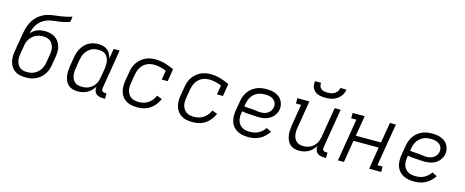

<svg xmlns="http://www.w3.org/2000/svg" viewBox="-40 -1373 4879 2014"><g transform="rotate(15 2400.0 -366.0)"><path d="M252 8Q221 8 191.5 2Q162 -4 138 -19Q114 -34 97.5 -57.5Q81 -81 73.5 -109Q66 -137 66 -167Q66 -197 71 -228L98 -388Q103 -419 109 -450Q115 -481 125.5 -511.5Q136 -542 153.5 -571Q171 -600 195.5 -623.5Q220 -647 250 -663Q280 -679 311.5 -687Q343 -695 374.5 -698.5Q406 -702 437.5 -706.5Q469 -711 500.5 -718Q532 -725 563 -735L554 -677Q525 -666 496 -659Q467 -652 437.5 -648Q408 -644 378.5 -641Q349 -638 320.5 -629Q292 -620 266 -602.5Q240 -585 220.5 -560.5Q201 -536 190 -507.5Q179 -479 173 -450Q187 -466 204.5 -479Q222 -492 242 -500Q262 -508 282 -511Q302 -514 322 -514Q352 -514 381 -507.5Q410 -501 434 -485.5Q458 -470 474 -447Q490 -424 498 -396Q506 -368 505.5 -338Q505 -308 500 -278L485 -192Q481 -165 472 -138.5Q463 -112 447 -88Q431 -64 408.5 -45Q386 -26 360 -13.5Q334 -1 306.5 3.5Q279 8 252 8ZM253 -50Q273 -50 293 -54Q313 -58 332 -67.5Q351 -77 367 -92Q383 -107 394 -124.5Q405 -142 412 -162Q419 -182 422 -202L436 -287Q440 -308 440.5 -329Q441 -350 436 -369.5Q431 -389 421 -406Q411 -423 395.5 -434.5Q380 -446 359.5 -451Q339 -456 318 -456Q299 -456 279 -452Q259 -448 240 -439Q221 -430 205 -415.5Q189 -401 177.5 -383.5Q166 -366 159.5 -347Q153 -328 150 -308L135 -218Q131 -197 130.5 -176Q130 -155 135 -135.5Q140 -116 150 -99Q160 -82 175.5 -70.5Q191 -59 211.5 -54.5Q232 -50 253 -50Z M816 8Q788 8 761.5 0.5Q735 -7 715.5 -24Q696 -41 684.5 -65.5Q673 -90 668.5 -116.5Q664 -143 665.5 -171.5Q667 -200 671 -228L688 -328Q692 -353 700.5 -378.5Q709 -404 722 -427.5Q735 -451 755 -471Q775 -491 799 -504Q823 -517 849 -522.5Q875 -528 901 -528Q928 -528 954 -521Q980 -514 1000 -498Q1020 -482 1031.5 -459Q1043 -436 1049 -410L1067 -520H1132L1062 -96Q1060 -86 1061 -77Q1062 -68 1067.5 -61.5Q1073 -55 1081.5 -52.5Q1090 -50 1099 -50H1115V8H1089Q1068 8 1048.5 2.5Q1029 -3 1015 -16.5Q1001 -30 996.5 -50.5Q992 -71 996 -92Q982 -68 962 -48.5Q942 -29 918 -16Q894 -3 867.5 2.5Q841 8 816 8ZM849 -50Q868 -50 887.5 -53.5Q907 -57 925 -66Q943 -75 959 -89Q975 -103 986 -120.5Q997 -138 1003.5 -157Q1010 -176 1013 -195L1030 -295Q1033 -316 1033.5 -337.5Q1034 -359 1030.5 -379Q1027 -399 1017.5 -417Q1008 -435 993 -447.5Q978 -460 957.5 -465Q937 -470 916 -470Q897 -470 876.5 -466Q856 -462 838 -452Q820 -442 804.5 -427Q789 -412 778 -394.5Q767 -377 761 -357.5Q755 -338 751 -318L735 -218Q731 -198 731 -177Q731 -156 734.5 -136.5Q738 -117 747.5 -100Q757 -83 772.5 -71Q788 -59 808 -54.5Q828 -50 849 -50Z M1463 8Q1432 8 1402 2.5Q1372 -3 1346.5 -17.5Q1321 -32 1303 -55Q1285 -78 1276 -106Q1267 -134 1266.5 -165.5Q1266 -197 1271 -228L1288 -328Q1292 -355 1301 -381Q1310 -407 1326 -431Q1342 -455 1364 -474Q1386 -493 1411.5 -505.5Q1437 -518 1464 -523Q1491 -528 1518 -528Q1574 -528 1625.5 -513Q1677 -498 1724 -475L1702 -340H1637L1654 -441Q1622 -453 1588.5 -461.5Q1555 -470 1520 -470Q1500 -470 1479.5 -466Q1459 -462 1440.5 -452.5Q1422 -443 1406 -428Q1390 -413 1379 -395Q1368 -377 1361.5 -357.5Q1355 -338 1351 -318L1335 -218Q1331 -197 1331 -175Q1331 -153 1337 -133.5Q1343 -114 1354.5 -97Q1366 -80 1383 -69.5Q1400 -59 1421 -54.5Q1442 -50 1464 -50Q1490 -50 1516 -56.5Q1542 -63 1565.5 -78.5Q1589 -94 1606.5 -116.5Q1624 -139 1634 -164L1691 -143Q1677 -110 1654 -80Q1631 -50 1600 -29.5Q1569 -9 1533.5 -0.5Q1498 8 1463 8Z M2063 8Q2032 8 2002 2.5Q1972 -3 1946.5 -17.5Q1921 -32 1903 -55Q1885 -78 1876 -106Q1867 -134 1866.5 -165.5Q1866 -197 1871 -228L1888 -328Q1892 -355 1901 -381Q1910 -407 1926 -431Q1942 -455 1964 -474Q1986 -493 2011.5 -505.5Q2037 -518 2064 -523Q2091 -528 2118 -528Q2174 -528 2225.5 -513Q2277 -498 2324 -475L2302 -340H2237L2254 -441Q2222 -453 2188.5 -461.5Q2155 -470 2120 -470Q2100 -470 2079.5 -466Q2059 -462 2040.5 -452.5Q2022 -443 2006 -428Q1990 -413 1979 -395Q1968 -377 1961.5 -357.5Q1955 -338 1951 -318L1935 -218Q1931 -197 1931 -175Q1931 -153 1937 -133.5Q1943 -114 1954.5 -97Q1966 -80 1983 -69.5Q2000 -59 2021 -54.5Q2042 -50 2064 -50Q2090 -50 2116 -56.5Q2142 -63 2165.5 -78.5Q2189 -94 2206.5 -116.5Q2224 -139 2234 -164L2291 -143Q2277 -110 2254 -80Q2231 -50 2200 -29.5Q2169 -9 2133.5 -0.5Q2098 8 2063 8Z M2670 8Q2638 8 2607.5 2.5Q2577 -3 2551 -17Q2525 -31 2505.5 -53.5Q2486 -76 2476.5 -104.5Q2467 -133 2466.5 -164.5Q2466 -196 2471 -228L2488 -328Q2492 -355 2501.5 -382Q2511 -409 2527 -433Q2543 -457 2566.5 -476.5Q2590 -496 2616 -507.5Q2642 -519 2669.5 -523.5Q2697 -528 2724 -528Q2750 -528 2775.5 -524.5Q2801 -521 2823.5 -512Q2846 -503 2865 -488Q2884 -473 2896 -452Q2908 -431 2913 -406Q2918 -381 2913 -355Q2910 -336 2900.5 -316.5Q2891 -297 2877 -281Q2863 -265 2845 -253.5Q2827 -242 2806.5 -235Q2786 -228 2766 -225Q2746 -222 2726 -222Q2702 -222 2679 -224Q2656 -226 2632 -227Q2608 -228 2584.5 -230Q2561 -232 2538 -237L2535 -218Q2531 -196 2531.5 -174Q2532 -152 2538 -132Q2544 -112 2557 -95.5Q2570 -79 2587.5 -68.5Q2605 -58 2626.5 -54Q2648 -50 2670 -50Q2693 -50 2716 -54Q2739 -58 2760.5 -69Q2782 -80 2801 -97Q2820 -114 2832 -134L2886 -108Q2869 -81 2844.5 -57.5Q2820 -34 2791 -19Q2762 -4 2731 2Q2700 8 2670 8ZM2730 -276Q2749 -276 2769 -281Q2789 -286 2806 -297.5Q2823 -309 2834.5 -327Q2846 -345 2849 -364Q2852 -380 2848.5 -396Q2845 -412 2837 -424.5Q2829 -437 2816 -446Q2803 -455 2788.5 -460.5Q2774 -466 2758 -468Q2742 -470 2725 -470Q2705 -470 2684 -466.5Q2663 -463 2643.5 -454Q2624 -445 2607.5 -430Q2591 -415 2579.5 -397Q2568 -379 2561.5 -359Q2555 -339 2551 -318L2547 -294Q2570 -289 2593 -288Q2616 -287 2639.5 -285.5Q2663 -284 2685 -280Q2707 -276 2730 -276Z M3221 8Q3192 8 3166 0.5Q3140 -7 3121.5 -24.5Q3103 -42 3092 -66.5Q3081 -91 3076.5 -117.5Q3072 -144 3073.5 -172Q3075 -200 3079 -228L3118 -462H3062V-520H3193L3143 -218Q3139 -198 3139 -177.5Q3139 -157 3142.5 -137.5Q3146 -118 3155 -101Q3164 -84 3179 -72Q3194 -60 3213.5 -55Q3233 -50 3253 -50Q3272 -50 3291 -54Q3310 -58 3328 -67Q3346 -76 3361 -90Q3376 -104 3387 -121.5Q3398 -139 3404 -157.5Q3410 -176 3413 -195L3467 -520H3532L3462 -96Q3460 -86 3461 -77Q3462 -68 3467.5 -61.5Q3473 -55 3481.5 -52.5Q3490 -50 3499 -50H3515V8H3489Q3468 8 3448.5 2.5Q3429 -3 3415.5 -16.5Q3402 -30 3397 -50Q3392 -70 3396 -91Q3382 -68 3363 -48.5Q3344 -29 3320 -16Q3296 -3 3270.5 2.5Q3245 8 3221 8ZM3343 -600Q3322 -600 3301.5 -602.5Q3281 -605 3262.5 -612Q3244 -619 3229 -631.5Q3214 -644 3205 -661Q3196 -678 3194 -698.5Q3192 -719 3195 -740H3261Q3258 -721 3263.5 -703.5Q3269 -686 3283 -675.5Q3297 -665 3315.5 -661.5Q3334 -658 3353 -658Q3372 -658 3391.5 -661.5Q3411 -665 3428 -675.5Q3445 -686 3456.5 -703.5Q3468 -721 3471 -740H3537Q3534 -719 3525 -698.5Q3516 -678 3501 -661Q3486 -644 3467 -631.5Q3448 -619 3427.5 -612Q3407 -605 3385.5 -602.5Q3364 -600 3343 -600Z M3642 0 3718 -462H3662V-520H3793L3756 -298H4030L4067 -520H4132L4055 -58H4111L4112 0H3981L4020 -240H3746L3707 0Z M4470 8Q4438 8 4407.5 2.5Q4377 -3 4351 -17Q4325 -31 4305.5 -53.5Q4286 -76 4276.5 -104.5Q4267 -133 4266.5 -164.5Q4266 -196 4271 -228L4288 -328Q4292 -355 4301.5 -382Q4311 -409 4327 -433Q4343 -457 4366.5 -476.5Q4390 -496 4416 -507.5Q4442 -519 4469.5 -523.5Q4497 -528 4524 -528Q4550 -528 4575.5 -524.5Q4601 -521 4623.5 -512Q4646 -503 4665 -488Q4684 -473 4696 -452Q4708 -431 4713 -406Q4718 -381 4713 -355Q4710 -336 4700.5 -316.5Q4691 -297 4677 -281Q4663 -265 4645 -253.5Q4627 -242 4606.5 -235Q4586 -228 4566 -225Q4546 -222 4526 -222Q4502 -222 4479 -224Q4456 -226 4432 -227Q4408 -228 4384.5 -230Q4361 -232 4338 -237L4335 -218Q4331 -196 4331.5 -174Q4332 -152 4338 -132Q4344 -112 4357 -95.5Q4370 -79 4387.5 -68.5Q4405 -58 4426.5 -54Q4448 -50 4470 -50Q4493 -50 4516 -54Q4539 -58 4560.5 -69Q4582 -80 4601 -97Q4620 -114 4632 -134L4686 -108Q4669 -81 4644.5 -57.5Q4620 -34 4591 -19Q4562 -4 4531 2Q4500 8 4470 8ZM4530 -276Q4549 -276 4569 -281Q4589 -286 4606 -297.5Q4623 -309 4634.5 -327Q4646 -345 4649 -364Q4652 -380 4648.5 -396Q4645 -412 4637 -424.5Q4629 -437 4616 -446Q4603 -455 4588.5 -460.5Q4574 -466 4558 -468Q4542 -470 4525 -470Q4505 -470 4484 -466.5Q4463 -463 4443.5 -454Q4424 -445 4407.5 -430Q4391 -415 4379.5 -397Q4368 -379 4361.5 -359Q4355 -339 4351 -318L4347 -294Q4370 -289 4393 -288Q4416 -287 4439.5 -285.5Q4463 -284 4485 -280Q4507 -276 4530 -276Z"/></g></svg>

Font: Iosevka Etoile Light
Style: Italic
Weight: 300
Italic angle: -9°
Designer: Belleve Invis
Foundry: Belleve Invis
Version: Version 22.1.2; ttfautohint (v1.8.4)